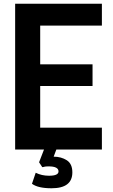

<svg xmlns="http://www.w3.org/2000/svg" viewBox="-20 -800 605 1027"><path d="M367 -7ZM256 207Q183 207 151 183L171 124Q203 140 242 140Q293 140 293 117Q293 90 240 90Q223 90 217 92Q211 94 206 94L189 68L218 -7H284L267 38Q307 38 337 57Q367 76 367 122Q367 207 256 207ZM525 0H61V-780H525V-663H195V-456H475V-340H195V-117H525Z"/></svg>

Font: Tanohe Sans SemiBold
Style: Regular
Weight: 600
Designer: Village Type and Design LLC & Cristiano Sobral
Foundry: Cooper Hewitt Smithsonian Design Museum
Version: Version 1.00;September 29, 2021;FontCreator 13.0.0.2655 64-b